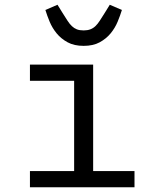

<svg xmlns="http://www.w3.org/2000/svg" viewBox="-20 -788 640 808"><path d="M332 -595Q292 -595 264.5 -610Q237 -625 218.5 -647.5Q200 -670 189 -696.5Q178 -723 171 -746L222 -768L243 -734Q255 -715 264 -701Q273 -687 282.5 -678Q292 -669 303.5 -664.5Q315 -660 332 -660Q348 -660 360 -664.5Q372 -669 381.5 -678Q391 -687 400 -701Q409 -715 421 -734L442 -768L493 -746Q486 -723 475 -696.5Q464 -670 445.5 -647.5Q427 -625 399.5 -610Q372 -595 332 -595ZM106 -68H292V-448H106V-516H372V-68H546V0H106Z"/></svg>

Font: PlemolJP35 Console
Style: Regular
Weight: 400
Version: v2.0.3; ttfautohint (v1.8.4.7-5d5b-dirty) -l 6 -r 45 -G 200 